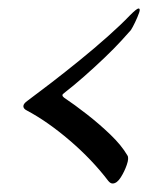

<svg xmlns="http://www.w3.org/2000/svg" viewBox="-20 -448 351 452"><path d="M245 -16Q240 -16 235 -22Q197 -72 144.5 -117Q92 -162 43 -188Q35 -192 35 -198Q35 -204 45 -211Q68 -228 100.5 -253Q133 -278 167.5 -306Q202 -334 233.5 -362Q265 -390 286 -412Q302 -428 306 -428Q311 -428 307.5 -418Q304 -408 298 -395.5Q292 -383 288 -377Q282 -370 265.5 -352Q249 -334 226 -312Q203 -290 178 -268Q153 -246 131 -229Q123 -224 131 -218Q155 -202 184.5 -179Q214 -156 240 -131Q266 -106 280 -82Q284 -76 278.5 -60Q273 -44 264 -30Q255 -16 245 -16Z"/></svg>

Font: Kings
Style: Regular
Weight: 400
Designer: Robert E. Leuschke
Foundry: Robert E. Leuschke
Version: Version 1.010; ttfautohint (v1.8.3)